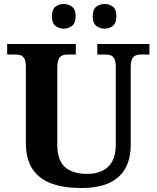

<svg xmlns="http://www.w3.org/2000/svg" viewBox="-20 -935 787 965"><path d="M387.1 10Q300.2 10 238.1 -13Q176 -36 143 -86Q110 -136 110 -218V-600Q110 -626.9 102.8 -639.9Q95.7 -652.9 84.2 -657Q72.7 -661 59 -661H16V-714H361V-661H319Q305.3 -661 293.5 -656.5Q281.7 -652 274.8 -638.4Q268 -624.9 268 -596V-210Q268 -126 308.5 -93.5Q349 -61 417 -61Q462 -61 494.5 -76.5Q527 -92 544.5 -124.5Q562 -157 562 -208V-600Q562 -626.9 554.8 -639.9Q547.7 -652.9 536.2 -657Q524.7 -661 511 -661H469V-714H731V-661H688Q674.3 -661 662.5 -656.5Q650.7 -652 643.8 -638.4Q637 -624.9 637 -596V-206Q637 -139.2 611 -90.6Q585 -42 530 -16Q475 10 387.1 10ZM506 -791Q482 -791 464 -804.8Q446 -818.6 446 -852.7Q446 -888 464 -901.5Q482 -915 506 -915Q529 -915 547 -901.7Q565 -888.4 565 -853Q565 -818.7 547 -804.8Q529 -791 506 -791ZM300 -791Q277 -791 259 -804.8Q241 -818.6 241 -852.7Q241 -888 259 -901.5Q277 -915 300 -915Q323 -915 341.5 -901.7Q360 -888.4 360 -853Q360 -818.7 341.5 -804.8Q323 -791 300 -791Z"/></svg>

Font: Noto Serif Armenian
Style: Regular
Weight: 400
Designer: Monotype Design Team
Foundry: Monotype Imaging Inc.
Version: Version 2.007